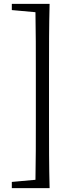

<svg xmlns="http://www.w3.org/2000/svg" viewBox="-20 -798 384 991"><path d="M200 -778H41V-746L163 -735C165 -634 165 -533 165 -433V-172C165 -71 165 32 163 130L41 141V173H236C233 59 233 -58 233 -172V-433C233 -549 233 -665 236 -778Z"/></svg>

Font: Source Han Serif CN
Style: Regular
Weight: 400
Designer: Ryoko NISHIZUKA 西塚涼子 (kana & ideographs); Frank Grießhammer (Latin, Greek & Cyrillic); Wenlong ZHANG 张文龙 (bopomofo); San
Foundry: Adobe
Version: Version 2.003;hotconv 1.1.1;makeotfexe 2.6.0